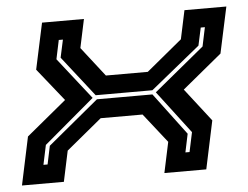

<svg xmlns="http://www.w3.org/2000/svg" viewBox="-44 -593 836 646"><g transform="rotate(-5 374.0 -270.0)"><path d="M5 0 39.5 -162.5 174.5 -274 86.5 -384 120 -540H261.5L241 -443.5L318.5 -344H460L580.5 -443.5L601 -540H742.5L709 -384L575.5 -274L662 -162.5L627.5 0H486L508 -103.5L430 -202.5H288.5L168.5 -103.5L146.5 0ZM83 -63H97L110 -125L281.5 -267H469L575.5 -125L562.5 -63H576.5L590.5 -129L481 -273L651 -413L664.5 -477H650.5L637.5 -417L470 -281H278.5L172 -417L185 -477H171L157.5 -413L267.5 -273L97 -129Z"/></g></svg>

Font: Tourney Expanded Regular
Style: Bold Italic
Weight: 700
Width: 7
Italic angle: -12°
Designer: Tyler Finck
Foundry: Etcetera Type Co
Version: Version 1.010; ttfautohint (v1.8.3)